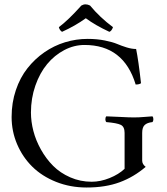

<svg xmlns="http://www.w3.org/2000/svg" viewBox="-20 -833 750 863"><path d="M384.8 -808.1Q428.7 -754.9 487.8 -710.9Q482.4 -694.3 471.7 -689.9Q407.7 -719.7 365.7 -751Q318.4 -716.8 258.8 -689.9Q247.6 -697.3 244.6 -710.9Q286.6 -742.2 345.7 -808.1Q363.8 -818.8 384.8 -808.1ZM374 -658.2Q415.5 -658.2 450.9 -651.1Q486.3 -644 506.3 -635.5Q526.4 -627 549.3 -619.9Q572.3 -612.8 591.8 -612.8Q602.1 -563 613.8 -459Q606 -453.1 589.8 -453.1Q536.1 -630.9 359.9 -630.9Q312.5 -630.9 268.6 -607.7Q224.6 -584.5 191.7 -544.7Q158.7 -504.9 138.9 -448Q119.1 -391.1 119.1 -327.1Q119.1 -286.6 130.1 -244.1Q141.1 -201.7 164.1 -160.6Q187 -119.6 218.8 -87.6Q250.5 -55.7 295.7 -35.9Q340.8 -16.1 392.1 -16.1Q431.6 -16.1 472.7 -32.7Q513.7 -49.3 540 -74.2V-235.8Q540 -263.7 522.5 -272Q504.9 -280.3 458 -284.2Q453.6 -288.6 453.6 -297.1Q453.6 -305.7 458 -310.1Q479.5 -309.6 520.3 -307.4Q561 -305.2 582 -305.2Q604.5 -305.2 629.4 -307.4Q654.3 -309.6 665 -310.1Q669.4 -305.7 669.4 -297.1Q669.4 -288.6 665 -284.2Q641.6 -281.7 630.4 -271.2Q619.1 -260.7 619.1 -235.8V-110.8Q619.1 -95.2 634.8 -83Q581.1 -37.1 517.6 -13.7Q454.1 9.8 369.1 9.8Q295.4 9.8 231.9 -15.6Q168.5 -41 125 -84Q81.5 -127 56.9 -184.8Q32.2 -242.7 32.2 -307.1Q32.2 -371.6 51.3 -428Q70.3 -484.4 103.3 -526.1Q136.2 -567.9 179.4 -597.9Q222.7 -627.9 272.5 -643.1Q322.3 -658.2 374 -658.2Z"/></svg>

Font: Linux Libertine Display G
Style: Regular
Weight: 400
Designer: Philipp H. Poll
Foundry: Philipp H. Poll
Version: Version 5.0.9